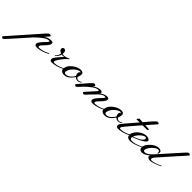

<svg xmlns="http://www.w3.org/2000/svg" viewBox="-86 -1983 3676 3676"><g transform="rotate(45 1751.5 -145.5)"><path d="M253.9 -214.8Q214.8 -187 179.9 -155.8Q145 -124.5 111.3 -90.8Q106.9 -85.9 89.4 -66.2Q71.8 -46.4 45.7 -17.1Q19.5 12.2 -12.5 48.3Q-44.4 84.5 -77.9 121.6Q-111.3 158.7 -143.3 194.6Q-175.3 230.5 -201.2 259Q-227.1 287.6 -244.4 306.2Q-261.7 324.7 -265.6 328.1Q-271.5 334 -276.4 337.4Q-281.2 340.8 -288.1 340.8Q-290.5 340.8 -293.2 340.6Q-295.9 340.3 -299.8 338.9Q-308.6 335.9 -314.9 330.8Q-321.3 325.7 -321.3 318.4Q-321.3 313 -318.6 308.6Q-315.9 304.2 -308.6 295.9L176.8 -254.9Q180.7 -258.8 184.1 -262.9Q187.5 -267.1 191.4 -271.5Q205.1 -287.6 219.7 -303.5Q234.4 -319.3 247.6 -332Q260.7 -344.7 271.5 -352.5Q282.2 -360.4 288.1 -360.4Q292 -360.4 298.8 -358.9Q305.7 -357.4 312.3 -354.7Q318.8 -352.1 323.5 -347.9Q328.1 -343.8 328.1 -338.9Q328.1 -333.5 321 -325.2Q314 -316.9 303.7 -305.7L250 -245.1Q281.7 -268.1 318.4 -280Q355 -292 392.6 -292Q423.8 -292 435.1 -283Q446.3 -273.9 446.3 -257.8Q446.3 -239.3 435.5 -219.5Q424.8 -199.7 408.9 -180.2Q393.1 -160.6 374.8 -141.8Q356.4 -123 340.6 -106Q324.7 -88.9 314.2 -74Q303.7 -59.1 303.7 -47.9Q303.7 -41 306.2 -36.9Q308.6 -32.7 312.3 -30.5Q315.9 -28.3 320.6 -27.8Q325.2 -27.3 330.1 -27.3Q357.9 -27.3 385.3 -32.7Q412.6 -38.1 439.2 -46.9Q465.8 -55.7 491.7 -67.1Q517.6 -78.6 542 -90.8L546.9 -79.1Q530.8 -68.4 502.4 -54.7Q474.1 -41 439 -28.8Q403.8 -16.6 364 -8.3Q324.2 0 285.2 0Q262.2 0 248.3 -11.2Q234.4 -22.5 234.4 -46.9Q234.4 -58.6 242.2 -74.2Q250 -89.8 262.5 -106.7Q274.9 -123.5 290.3 -141.1Q305.7 -158.7 320.6 -174.8Q335.4 -190.9 348.6 -204.8Q361.8 -218.8 370.1 -228.5Q373 -232.9 378.4 -240Q383.8 -247.1 383.8 -252.9Q383.8 -256.8 380.6 -259.3Q377.4 -261.7 370.1 -261.7Q355 -261.7 341.1 -258.5Q327.1 -255.4 313.2 -249.5Q299.3 -243.7 284.7 -234.9Q270 -226.1 253.9 -214.8Z M684.6 -358.4Q694.8 -358.4 704.3 -354Q713.9 -349.6 719.7 -340.8Q727.1 -332 729.2 -318.1Q731.4 -304.2 731.4 -288.1L730.5 -263.7Q737.3 -261.2 747.8 -259.5Q758.3 -257.8 769.5 -257.8Q791 -257.8 819.8 -265.1Q848.6 -272.5 887.7 -293.9Q888.7 -293 889.6 -291Q890.6 -289.1 892.1 -286.6Q893.6 -284.2 895.5 -281.2Q886.7 -276.9 880.9 -272.5Q875 -268.1 869.1 -262.7Q862.8 -257.3 852.8 -246.8Q842.8 -236.3 832 -224.6Q821.3 -212.9 811.3 -200.9Q801.3 -189 794.9 -180.7Q779.3 -160.6 764.9 -140.1Q750.5 -119.6 739.5 -101.6Q728.5 -83.5 722.2 -69.1Q715.8 -54.7 715.8 -46.9Q715.8 -34.2 723.9 -30.8Q731.9 -27.3 746.1 -27.3Q759.3 -27.3 778.6 -29.5Q797.9 -31.7 823.5 -38.6Q849.1 -45.4 881.6 -57.9Q914.1 -70.3 954.1 -90.8L959 -79.1Q921.4 -56.6 884.5 -41.5Q847.7 -26.4 813.7 -17.1Q779.8 -7.8 750 -3.9Q720.2 0 697.3 0Q670.9 0 658.7 -12.9Q646.5 -25.9 646.5 -47.9Q646.5 -56.6 651.4 -67.9Q656.2 -79.1 666.5 -94.5Q676.8 -109.9 693.1 -129.9Q709.5 -149.9 732.4 -176.8Q733.9 -178.2 738.8 -183.8Q743.7 -189.5 750.2 -196.5Q756.8 -203.6 764.4 -211.7Q772 -219.7 778.3 -226.6Q784.7 -233.4 789.3 -238.3Q793.9 -243.2 794.9 -244.1Q788.1 -242.7 779.8 -241.5Q771.5 -240.2 762.7 -240.2Q754.4 -240.2 744.6 -240.5Q734.9 -240.7 726.6 -242.2Q723.6 -227.5 718.5 -213.9Q713.4 -200.2 704.6 -187Q695.8 -173.8 682.4 -161.1Q668.9 -148.4 649.4 -135.7L636.7 -143.6Q656.7 -154.8 669.4 -168.5Q682.1 -182.1 689.5 -196Q696.8 -210 699.5 -223.9Q702.1 -237.8 703.1 -250Q690.4 -253.9 679 -260.3Q667.5 -266.6 658.9 -274.9Q650.4 -283.2 645.5 -293.9Q640.6 -304.7 640.6 -317.4Q640.6 -335 653.1 -346.7Q665.5 -358.4 684.6 -358.4Z M1295.9 -99.6Q1272.5 -99.6 1254.2 -107.7Q1235.8 -115.7 1222.7 -129.9Q1196.3 -88.4 1170.4 -62.5Q1144.5 -36.6 1120.4 -22Q1096.2 -7.3 1074 -2.2Q1051.8 2.9 1032.2 2.9Q1008.8 2.9 991.2 -2.7Q973.6 -8.3 961.9 -17.8Q950.2 -27.3 944.3 -40.3Q938.5 -53.2 938.5 -68.4Q938.5 -99.1 950.7 -128.2Q962.9 -157.2 983.4 -182.4Q1003.9 -207.5 1030.5 -228.3Q1057.1 -249 1085.4 -263.9Q1113.8 -278.8 1142.1 -286.9Q1170.4 -294.9 1194.3 -294.9Q1207 -294.9 1219.7 -293Q1232.4 -291 1242.7 -285.2Q1252.9 -279.3 1259.3 -269Q1265.6 -258.8 1265.6 -242.2Q1265.6 -231 1263.4 -219Q1261.2 -207 1258.3 -195.8Q1255.4 -184.6 1251.7 -174.3Q1248 -164.1 1245.1 -156.2Q1249 -137.2 1266.4 -127.2Q1283.7 -117.2 1303.7 -117.2Q1319.8 -117.2 1336.2 -123.5Q1352.5 -129.9 1365.2 -141.6L1375 -133.8Q1362.3 -118.2 1340.8 -108.9Q1319.3 -99.6 1295.9 -99.6ZM1052.7 -26.4Q1068.8 -26.4 1089.4 -33.2Q1109.9 -40 1131.1 -54.7Q1152.3 -69.3 1172.9 -92.3Q1193.4 -115.2 1210 -147.5Q1193.4 -174.8 1193.4 -205.1Q1193.4 -220.7 1200.4 -233.6Q1207.5 -246.6 1221.7 -259.8Q1218.8 -261.2 1214.1 -262Q1209.5 -262.7 1201.2 -262.7Q1184.1 -262.7 1159.9 -251Q1135.7 -239.3 1110.6 -219.5Q1085.4 -199.7 1063 -173.3Q1040.5 -147 1027.3 -118.2Q1021.5 -106.4 1016.1 -91.1Q1010.7 -75.7 1010.7 -61.5Q1010.7 -46.9 1019.5 -36.6Q1028.3 -26.4 1052.7 -26.4Z M1361.3 -3.9Q1358.4 -2.4 1355 -1.2Q1351.6 0 1348.6 0Q1343.8 0 1338.1 -1.7Q1332.5 -3.4 1327.4 -6.3Q1322.3 -9.3 1318.8 -13.2Q1315.4 -17.1 1315.4 -21.5Q1315.4 -30.3 1319.8 -35.4Q1324.2 -40.5 1328.1 -44.9L1458 -193.4Q1472.7 -210.4 1488.5 -228.3Q1504.4 -246.1 1518.8 -260.5Q1533.2 -274.9 1544.9 -283.9Q1556.6 -293 1563.5 -293Q1567.4 -293 1574.2 -291.5Q1581.1 -290 1587.6 -287.4Q1594.2 -284.7 1598.9 -280.5Q1603.5 -276.4 1603.5 -271.5Q1603.5 -266.1 1596.4 -257.8Q1589.4 -249.5 1579.1 -238.3L1574.2 -233.4Q1586.9 -241.7 1605.2 -251.7Q1623.5 -261.7 1644 -270.5Q1664.6 -279.3 1685.8 -285.2Q1707 -291 1725.6 -291Q1756.8 -291 1768.1 -282Q1779.3 -272.9 1779.3 -256.8Q1779.3 -251.5 1778.1 -247.1Q1776.9 -242.7 1775.4 -237.3Q1786.1 -245.1 1800.8 -254.2Q1815.4 -263.2 1832.8 -271.2Q1850.1 -279.3 1869.1 -284.7Q1888.2 -290 1907.2 -290Q1938.5 -290 1949.7 -281Q1960.9 -272 1960.9 -255.9Q1960.9 -237.3 1950.2 -217.5Q1939.5 -197.8 1923.6 -178.2Q1907.7 -158.7 1889.4 -139.9Q1871.1 -121.1 1855.2 -104Q1839.4 -86.9 1828.9 -72Q1818.4 -57.1 1818.4 -45.9Q1818.4 -39.1 1820.8 -34.9Q1823.2 -30.8 1826.9 -28.6Q1830.6 -26.4 1835.2 -25.9Q1839.8 -25.4 1844.7 -25.4Q1872.6 -25.4 1899.9 -30.8Q1927.2 -36.1 1953.9 -44.9Q1980.5 -53.7 2006.3 -65.2Q2032.2 -76.7 2056.6 -88.9L2061.5 -77.1Q2045.4 -66.4 2017.1 -52.7Q1988.8 -39.1 1953.6 -26.9Q1918.5 -14.6 1878.7 -6.3Q1838.9 2 1799.8 2Q1776.9 2 1762.9 -9.3Q1749 -20.5 1749 -44.9Q1749 -57.1 1756.8 -72.5Q1764.6 -87.9 1777.1 -104.7Q1789.6 -121.6 1804.9 -139.2Q1820.3 -156.7 1835.2 -172.9Q1850.1 -189 1863.3 -202.9Q1876.5 -216.8 1884.8 -226.6Q1887.7 -231 1893.1 -238Q1898.4 -245.1 1898.4 -251Q1898.4 -254.9 1895.3 -257.3Q1892.1 -259.8 1884.8 -259.8Q1854.5 -259.8 1829.3 -247.6Q1804.2 -235.4 1775.4 -210.9Q1773.4 -209.5 1767.1 -203.1Q1760.7 -196.8 1751.2 -187Q1741.7 -177.2 1729.7 -165Q1717.8 -152.8 1704.8 -139.9Q1691.9 -127 1679.2 -114Q1666.5 -101.1 1655.3 -89.8Q1646.5 -80.6 1636.7 -69.8Q1627 -59.1 1617.4 -48.6Q1607.9 -38.1 1598.9 -28.6Q1589.8 -19 1582 -12.7Q1576.2 -6.8 1571.3 -3.4Q1566.4 0 1559.6 0Q1557.1 0 1554.4 -0.2Q1551.8 -0.5 1547.9 -2Q1539.1 -4.9 1532.7 -10Q1526.4 -15.1 1526.4 -22.5Q1526.4 -25.4 1527.8 -29.3Q1529.3 -33.2 1532.2 -37.1L1703.1 -227.5Q1707 -231.4 1711.9 -238.8Q1716.8 -246.1 1716.8 -252Q1716.8 -255.9 1713.6 -258.3Q1710.4 -260.7 1703.1 -260.7Q1688 -260.7 1674.1 -257.6Q1660.2 -254.4 1646.2 -248.5Q1632.3 -242.7 1617.7 -233.9Q1603 -225.1 1586.9 -213.9Q1547.9 -186 1512.9 -154.8Q1478 -123.5 1444.3 -89.8Q1429.7 -72.8 1412.1 -53.2Q1394.5 -33.7 1378.9 -19.5Q1369.6 -8.8 1361.3 -3.9Z M2392.6 -99.6Q2369.1 -99.6 2350.8 -107.7Q2332.5 -115.7 2319.3 -129.9Q2293 -88.4 2267.1 -62.5Q2241.2 -36.6 2217 -22Q2192.9 -7.3 2170.7 -2.2Q2148.4 2.9 2128.9 2.9Q2105.5 2.9 2087.9 -2.7Q2070.3 -8.3 2058.6 -17.8Q2046.9 -27.3 2041 -40.3Q2035.2 -53.2 2035.2 -68.4Q2035.2 -99.1 2047.4 -128.2Q2059.6 -157.2 2080.1 -182.4Q2100.6 -207.5 2127.2 -228.3Q2153.8 -249 2182.1 -263.9Q2210.4 -278.8 2238.8 -286.9Q2267.1 -294.9 2291 -294.9Q2303.7 -294.9 2316.4 -293Q2329.1 -291 2339.4 -285.2Q2349.6 -279.3 2356 -269Q2362.3 -258.8 2362.3 -242.2Q2362.3 -231 2360.1 -219Q2357.9 -207 2355 -195.8Q2352.1 -184.6 2348.4 -174.3Q2344.7 -164.1 2341.8 -156.2Q2345.7 -137.2 2363 -127.2Q2380.4 -117.2 2400.4 -117.2Q2416.5 -117.2 2432.9 -123.5Q2449.2 -129.9 2461.9 -141.6L2471.7 -133.8Q2459 -118.2 2437.5 -108.9Q2416 -99.6 2392.6 -99.6ZM2149.4 -26.4Q2165.5 -26.4 2186 -33.2Q2206.5 -40 2227.8 -54.7Q2249 -69.3 2269.5 -92.3Q2290 -115.2 2306.6 -147.5Q2290 -174.8 2290 -205.1Q2290 -220.7 2297.1 -233.6Q2304.2 -246.6 2318.4 -259.8Q2315.4 -261.2 2310.8 -262Q2306.2 -262.7 2297.9 -262.7Q2280.8 -262.7 2256.6 -251Q2232.4 -239.3 2207.3 -219.5Q2182.1 -199.7 2159.7 -173.3Q2137.2 -147 2124 -118.2Q2118.2 -106.4 2112.8 -91.1Q2107.4 -75.7 2107.4 -61.5Q2107.4 -46.9 2116.2 -36.6Q2125 -26.4 2149.4 -26.4Z M2738.3 -421.9Q2752.4 -439 2766.8 -456.1Q2781.2 -473.1 2795.9 -490.2Q2805.2 -501 2817.4 -515.6Q2829.6 -530.3 2843.5 -546.1Q2857.4 -562 2871.8 -577.1Q2886.2 -592.3 2899.2 -604.5Q2912.1 -616.7 2922.4 -624.3Q2932.6 -631.8 2938.5 -631.8Q2942.4 -631.8 2949.2 -630.4Q2956.1 -628.9 2962.6 -626.2Q2969.2 -623.5 2973.9 -619.4Q2978.5 -615.2 2978.5 -610.4Q2978.5 -605 2971.4 -596.7Q2964.4 -588.4 2954.1 -577.1L2873 -485.4Q2869.6 -481.9 2863.3 -474.9Q2856.9 -467.8 2848.9 -458.3Q2840.8 -448.7 2831.5 -438.2Q2822.3 -427.7 2813.5 -418L2927.7 -411.1L2906.2 -378.9H2779.3Q2753.9 -350.1 2728.3 -320.6Q2702.6 -291 2678.7 -263.2Q2654.8 -235.4 2633.3 -210.4Q2611.8 -185.5 2595 -165.5Q2578.1 -145.5 2566.2 -131.6Q2554.2 -117.7 2549.8 -112.3Q2532.2 -91.8 2521 -74Q2509.8 -56.2 2509.8 -45.9Q2509.8 -33.2 2517.8 -29.8Q2525.9 -26.4 2540 -26.4Q2553.2 -26.4 2572.5 -28.6Q2591.8 -30.8 2617.4 -37.6Q2643.1 -44.4 2675.5 -56.9Q2708 -69.3 2748 -89.8L2752.9 -78.1Q2715.3 -55.7 2678.5 -40.5Q2641.6 -25.4 2607.7 -16.1Q2573.7 -6.8 2543.9 -2.9Q2514.2 1 2491.2 1Q2464.8 1 2452.6 -12Q2440.4 -24.9 2440.4 -46.9Q2440.4 -61 2451.9 -80.6Q2463.4 -100.1 2489.3 -131.8Q2492.2 -135.3 2502.2 -147.2Q2512.2 -159.2 2527.8 -177.2Q2543.5 -195.3 2563.5 -218.8Q2583.5 -242.2 2606.2 -268.3Q2628.9 -294.4 2653.3 -322.5Q2677.7 -350.6 2702.1 -378.9H2608.4L2644.5 -427.7Z M3085 -78.1Q3022.5 -49.3 2980.5 -33.2Q2938.5 -17.1 2908.9 -9Q2879.4 -1 2857.9 1Q2836.4 2.9 2814.5 2.9Q2797.4 2.9 2782 -1.5Q2766.6 -5.9 2754.9 -15.1Q2743.2 -24.4 2736.3 -39.1Q2729.5 -53.7 2729.5 -74.2Q2729.5 -97.7 2739.5 -122.8Q2749.5 -147.9 2767.1 -172.1Q2784.7 -196.3 2808.3 -217.8Q2832 -239.3 2859.9 -255.6Q2887.7 -272 2918.2 -281.5Q2948.7 -291 2979.5 -291Q2990.2 -291 3004.9 -289.1Q3019.5 -287.1 3032.7 -281.5Q3045.9 -275.9 3055.2 -266.1Q3064.5 -256.3 3064.5 -241.2Q3064.5 -227.5 3051.8 -212.9Q3039.1 -198.2 3017.8 -183.3Q2996.6 -168.5 2968.8 -153.8Q2940.9 -139.2 2911.4 -125.7Q2881.8 -112.3 2852.1 -100.6Q2822.3 -88.9 2796.9 -80.1Q2795.9 -76.2 2795.9 -72.3Q2795.9 -68.4 2795.9 -64.5Q2795.9 -45.9 2808.1 -33.7Q2820.3 -21.5 2841.8 -21.5Q2860.8 -21.5 2879.4 -22.9Q2897.9 -24.4 2923.8 -31Q2949.7 -37.6 2986.8 -51.5Q3023.9 -65.4 3080.1 -89.8ZM2972.7 -260.7Q2960 -260.7 2944.3 -253.7Q2928.7 -246.6 2911.6 -234.6Q2894.5 -222.7 2877.7 -206.5Q2860.8 -190.4 2845.9 -172.1Q2831.1 -153.8 2819.3 -134.5Q2807.6 -115.2 2801.8 -96.7Q2823.2 -104.5 2846.4 -113.8Q2869.6 -123 2891.8 -133.3Q2914.1 -143.6 2934.1 -155Q2954.1 -166.5 2969.2 -179.2Q2984.4 -191.9 2993.2 -205.3Q3002 -218.8 3002 -233.4Q3002 -245.1 2995.8 -252.9Q2989.7 -260.7 2972.7 -260.7Z M3581.1 -333Q3550.3 -298.3 3521.7 -265.9Q3493.2 -233.4 3469.7 -206.8Q3446.3 -180.2 3429.2 -161.4Q3412.1 -142.6 3404.3 -134.8Q3393.1 -122.1 3383.1 -110.1Q3373 -98.1 3365.7 -86.9Q3358.4 -75.7 3354 -65.7Q3349.6 -55.7 3349.6 -47.9Q3349.6 -34.7 3359.1 -29.1Q3368.7 -23.4 3382.8 -23.4Q3396 -23.4 3413.8 -26.4Q3431.6 -29.3 3455.8 -36.9Q3480 -44.4 3512 -57.1Q3543.9 -69.8 3585.9 -89.8L3590.8 -78.1Q3546.9 -57.1 3511.7 -42.5Q3476.6 -27.8 3448 -18.3Q3419.4 -8.8 3396.2 -4.4Q3373 0 3353.5 0Q3341.3 0 3328.6 -3.2Q3315.9 -6.3 3305.4 -12.9Q3294.9 -19.5 3288.1 -28.8Q3281.2 -38.1 3281.2 -50.8Q3281.2 -56.6 3282.7 -63Q3284.2 -69.3 3288.1 -76.2Q3247.6 -36.6 3210.4 -18.3Q3173.3 0 3141.6 0Q3117.2 0 3102.3 -6.6Q3087.4 -13.2 3078.9 -23.7Q3070.3 -34.2 3067.4 -47.4Q3064.5 -60.5 3064.5 -74.2Q3064.5 -96.7 3075.2 -121.8Q3085.9 -147 3104.2 -171.4Q3122.6 -195.8 3146.7 -218Q3170.9 -240.2 3197.8 -257.1Q3224.6 -273.9 3252 -283.9Q3279.3 -293.9 3304.7 -293.9Q3320.8 -293.9 3335 -291Q3349.1 -288.1 3359.4 -282Q3369.6 -275.9 3375.7 -265.9Q3381.8 -255.9 3381.8 -242.2Q3381.8 -226.6 3373 -206.1L3356.4 -198.2Q3359.4 -210 3359.4 -220.7Q3359.4 -228.5 3357.7 -236.1Q3356 -243.7 3352.1 -249.5Q3348.1 -255.4 3341.6 -259Q3335 -262.7 3325.2 -262.7Q3304.2 -262.7 3282.2 -252.7Q3260.3 -242.7 3239.5 -226.3Q3218.8 -210 3200.4 -189.7Q3182.1 -169.4 3168.5 -148.4Q3154.8 -127.4 3146.7 -107.9Q3138.7 -88.4 3138.7 -74.2Q3138.7 -54.2 3147.9 -48.1Q3157.2 -42 3177.7 -42Q3202.1 -42 3228 -57.4Q3253.9 -72.8 3284.2 -98.6Q3300.3 -113.3 3320.3 -134.3Q3340.3 -155.3 3359.4 -176.8L3723.6 -584Q3742.2 -604.5 3758.5 -618.2Q3774.9 -631.8 3783.2 -631.8Q3787.1 -631.8 3793.9 -630.4Q3800.8 -628.9 3807.4 -626.2Q3814 -623.5 3818.6 -619.4Q3823.2 -615.2 3823.2 -610.4Q3823.2 -605 3816.2 -596.7Q3809.1 -588.4 3798.8 -577.1Z"/></g></svg>

Font: Meie Script
Style: Regular
Weight: 400
Version: Version 1.001